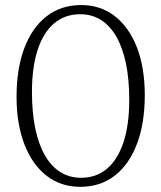

<svg xmlns="http://www.w3.org/2000/svg" viewBox="-20 -712 624 742"><path d="M293 -25Q352.5 -25 394 -60.5Q435.5 -96 457.5 -163.2Q479.5 -230.5 479.5 -326Q479.5 -405 466.8 -466.5Q454 -528 429.5 -570.5Q405 -613 370 -635Q335 -657 290 -657Q231 -657 189.2 -621.8Q147.5 -586.5 125.5 -519.2Q103.5 -452 103.5 -356.5Q103.5 -277.5 116.2 -216Q129 -154.5 153.5 -111.8Q178 -69 213.2 -47Q248.5 -25 293 -25ZM293.5 -692.5Q369 -692.5 424.2 -649.2Q479.5 -606 509.5 -528Q539.5 -450 539.5 -344Q539.5 -236 509.5 -156.5Q479.5 -77 423.8 -33.5Q368 10 290 10Q215 10 159.8 -33Q104.5 -76 74.2 -154.5Q44 -233 44 -338Q44 -446.5 74 -526Q104 -605.5 160 -649Q216 -692.5 293.5 -692.5Z"/></svg>

Font: Newsreader Light
Style: Regular
Weight: 300
Designer: Hugues Gentile
Foundry: Production Type
Version: Version 1.003